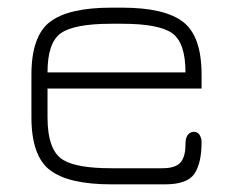

<svg xmlns="http://www.w3.org/2000/svg" viewBox="-20 -481 606 501"><path d="M506 -286V-250H104V-175Q104 -87 146 -63Q182 -42 270 -42H404Q437 -42 450.5 -56.5Q464 -71 464 -105Q464 -134 484 -137Q500 -138 505 -119Q506 -115 506 -110Q506 -56 487.5 -28Q469 0 411 0H270Q159 0 110.5 -37Q62 -74 62 -175V-286Q62 -387 110.5 -424Q159 -461 270 -461H299Q409 -461 457.5 -424Q506 -387 506 -286ZM299 -419H270Q174 -419 139 -394.5Q104 -370 104 -292H464Q464 -370 429 -394.5Q394 -419 299 -419Z"/></svg>

Font: Jura Light
Style: Regular
Weight: 300
Designer: Daniel Johnson, Alexei Vanyashin
Foundry: Daniel Johnson
Version: Version 5.103